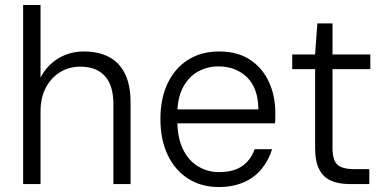

<svg xmlns="http://www.w3.org/2000/svg" viewBox="-20 -740 1552 772"><path d="M73 0V-720H143V-428Q169 -478 215 -505.5Q261 -533 316 -533Q377 -533 419 -510.5Q461 -488 483 -442.5Q505 -397 505 -328V0H436V-320Q436 -397 401.5 -434.5Q367 -472 303 -472Q258 -472 222 -450Q186 -428 164.5 -388Q143 -348 143 -292V0Z M859 12Q789 12 736 -22Q683 -56 654 -117.5Q625 -179 625 -261Q625 -345 654.5 -406Q684 -467 737 -500Q790 -533 860 -533Q936 -533 986 -499.5Q1036 -466 1061.5 -410Q1087 -354 1087 -286Q1087 -277 1087 -267Q1087 -257 1086 -244H676V-300H1019Q1018 -386 973 -429.5Q928 -473 858 -473Q814 -473 776.5 -452.5Q739 -432 716 -389Q693 -346 693 -281V-256Q693 -187 715.5 -140.5Q738 -94 776.5 -71Q815 -48 859 -48Q919 -48 953.5 -72Q988 -96 1004 -140H1074Q1061 -97 1033 -62Q1005 -27 961 -7.5Q917 12 859 12Z M1385 0Q1342 0 1311 -13.5Q1280 -27 1263.5 -59Q1247 -91 1247 -145V-462H1155V-521H1247L1256 -646H1317V-521H1469V-462H1317V-145Q1317 -96 1336.5 -78Q1356 -60 1404 -60H1465V0Z"/></svg>

Font: DM Sans 10pt Light
Style: Regular
Weight: 300
Version: Version 4.004;gftools[0.9.30]